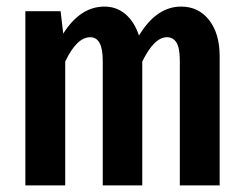

<svg xmlns="http://www.w3.org/2000/svg" viewBox="-20 -563 740 583"><path d="M647 -392V0H526V-379Q526 -417 516 -433.5Q506 -450 487 -450Q448 -450 412 -376V0H292V-379Q292 -450 254 -450Q213 -450 178 -376V0H57V-529H164L172 -461Q224 -543 297 -543Q334 -543 361 -520Q388 -497 402 -455Q455 -543 530 -543Q583 -543 615 -502Q647 -461 647 -392Z"/></svg>

Font: Fira Sans Extra Condensed Medium
Style: Regular
Weight: 500
Width: 1
Designer: Carrois Corporate & Edenspiekermann AG
Foundry: Carrois Corporate GbR & Edenspiekermann AG
Version: Version 4.203